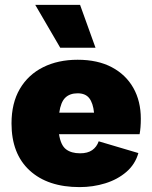

<svg xmlns="http://www.w3.org/2000/svg" viewBox="-20 -754 619 784"><path d="M305 10Q175 10 101 -58Q27 -126 27 -250Q27 -333 61 -391Q95 -449 156 -479.5Q217 -510 297 -510Q379 -510 436.5 -479.5Q494 -449 524.5 -395Q555 -341 555 -269Q555 -232 550 -206H221Q228 -161 249.5 -144.5Q271 -128 307 -128Q338 -128 356.5 -141Q375 -154 383 -177L545 -129Q532 -83 496 -52Q460 -21 410 -5.5Q360 10 305 10ZM297 -373Q265 -373 246.5 -355Q228 -337 222 -294H364Q360 -333 344.5 -353Q329 -373 297 -373ZM307 -734 370 -559H226L124 -734Z"/></svg>

Font: Work Sans ExtraBold
Style: Regular
Weight: 800
Designer: Wei Huang
Foundry: Wei Huang
Version: Version 2.012; ttfautohint (v1.8.3)